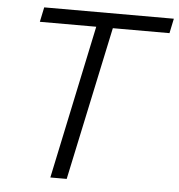

<svg xmlns="http://www.w3.org/2000/svg" viewBox="-51 -759 753 807"><g transform="rotate(5 325.0 -355.0)"><path d="M328 -648H90L103 -710H650L637 -648H398L260 0H191Z"/></g></svg>

Font: Raleway
Style: Italic
Weight: 400
Italic angle: -12°
Designer: Matt McInerney, Pablo Impallari, Rodrigo Fuenzalida
Foundry: Matt McInerney, Pablo Impallari, Rodrigo Fuenzalida
Version: Version 4.026